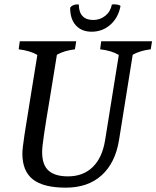

<svg xmlns="http://www.w3.org/2000/svg" viewBox="-20 -857 720 884"><path d="M83 -150Q83 -172 93 -238Q103 -304 126 -444L152 -604Q121 -623 66 -630L71 -667H331L325 -630Q276 -624 242 -605L212 -420Q191 -295 182.5 -237Q174 -179 174 -157Q174 -98 203.5 -71.5Q233 -45 293 -45Q363 -45 407 -88Q451 -131 464 -212L527 -604Q494 -624 441 -630L446 -667H680L674 -630Q625 -624 591 -605L528 -212Q511 -107 448 -50Q385 7 283 7Q180 7 131.5 -31Q83 -69 83 -150ZM303 -821Q308 -830 320 -834Q332 -838 343 -836Q343 -801 360 -783Q377 -765 409 -765Q441 -765 465 -784.5Q489 -804 495 -836Q498 -837 505 -837Q525 -837 535 -830Q525 -776 488.5 -743.5Q452 -711 402 -711Q356 -711 329.5 -740Q303 -769 303 -821Z"/></svg>

Font: Caladea
Style: Italic
Weight: 400
Italic angle: -9°
Designer: Carolina Giovagnoli and Andres Torresi
Foundry: Carolina Giovagnoli & Andres Torresi
Version: Version 1.001